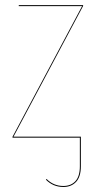

<svg xmlns="http://www.w3.org/2000/svg" viewBox="-20 -537 377 749"><path d="M304.2 -517.1V-513.7L32.7 -3.9H295.4V111.8Q295.4 152.3 276.9 172.4Q258.3 192.4 227.1 192.4Q187.5 192.4 159.2 164.1L161.6 161.1Q189 188.5 227.1 188.5Q256.8 188.5 274.2 169.7Q291.5 150.9 291.5 111.8V0H28.8V-3.4L300.3 -513.2H53.2V-517.1Z"/></svg>

Font: Fira Sans Compressed Four
Style: Regular
Weight: 100
Width: 1
Designer: Carrois Corporate & Edenspiekermann AG
Foundry: Carrois Corporate GbR & Edenspiekermann AG
Version: Version 4.203;PS 004.203;hotconv 1.0.88;makeotf.lib2.5.64775